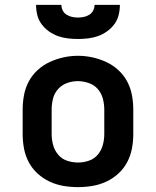

<svg xmlns="http://www.w3.org/2000/svg" viewBox="-20 -760 640 788"><path d="M300 8Q270 8 240.5 3Q211 -2 184 -14.5Q157 -27 134.5 -47.5Q112 -68 98 -94.5Q84 -121 78.5 -150.5Q73 -180 73 -210V-310Q73 -340 78.5 -369.5Q84 -399 98 -425.5Q112 -452 134.5 -472.5Q157 -493 184 -505.5Q211 -518 240.5 -524.5Q270 -531 300 -531Q330 -531 359.5 -524.5Q389 -518 416 -505.5Q443 -493 465.5 -472.5Q488 -452 502 -425.5Q516 -399 521.5 -369.5Q527 -340 527 -310V-210Q527 -180 521.5 -150.5Q516 -121 502 -94.5Q488 -68 465.5 -47.5Q443 -27 416 -14.5Q389 -2 359.5 3Q330 8 300 8ZM300 -93Q323 -93 345 -100.5Q367 -108 381.5 -125.5Q396 -143 402 -165Q408 -187 408 -210V-310Q408 -333 402 -355.5Q396 -378 381 -395Q366 -412 343.5 -419.5Q321 -427 299 -427Q276 -427 254.5 -419Q233 -411 218 -394Q203 -377 197.5 -355Q192 -333 192 -310V-210Q192 -187 198 -165Q204 -143 218.5 -125.5Q233 -108 255 -100.5Q277 -93 300 -93ZM300 -600Q279 -600 258 -602.5Q237 -605 217.5 -612Q198 -619 180.5 -631.5Q163 -644 150.5 -661Q138 -678 133 -698.5Q128 -719 128 -740H232Q232 -728 237.5 -717Q243 -706 253.5 -699.5Q264 -693 276 -690.5Q288 -688 300 -688Q312 -688 324 -690.5Q336 -693 346.5 -699.5Q357 -706 362.5 -717Q368 -728 368 -740H472Q472 -719 467 -698.5Q462 -678 449.5 -661Q437 -644 419.5 -631.5Q402 -619 382.5 -612Q363 -605 342 -602.5Q321 -600 300 -600Z"/></svg>

Font: Zed Sans Extended
Style: Bold
Weight: 700
Width: 7
Designer: Belleve Invis
Foundry: Belleve Invis
Version: Version 1.0.0; ttfautohint (v1.8.4)